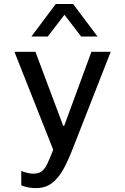

<svg xmlns="http://www.w3.org/2000/svg" viewBox="-20 -776 640 982"><path d="M163.8 186Q142.5 186 124.1 182.5Q105.8 179 88.8 172V98.2Q99.8 103 117 107.6Q134.2 112.2 150.2 112.2Q177.8 112.2 193.8 99.9Q209.8 87.5 222.4 60.8Q235 34 252.2 -10.2L53.8 -511H161.2L303 -133H308.5L447.5 -511H546.2L354 -20.5Q332.2 36.5 307.6 83.4Q283 130.2 249 158.1Q215 186 163.8 186ZM140.5 -589.2 265.2 -755.5H354L478.8 -589.2H395L278.5 -741H340.8L224.2 -589.2Z"/></svg>

Font: Chivo Mono Medium
Style: Regular
Weight: 500
Monospace: yes
Designer: Hector Gatti
Foundry: Omnibus-Type
Version: Version 1.008